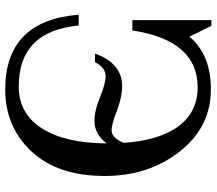

<svg xmlns="http://www.w3.org/2000/svg" viewBox="-66 -722 800 708"><g transform="rotate(90 334.0 -368.0)"><path d="M508.8 -361.3Q474.6 -316.4 426.3 -316.4Q387.2 -316.4 337.9 -336.9Q288.6 -357.4 261.2 -357.4Q228.5 -357.4 209.5 -318.4H177.7Q213.4 -418.5 298.3 -418.5Q337.4 -418.5 388.7 -398.9Q439.9 -379.4 459.5 -379.4Q488.8 -379.4 506.8 -424.3Q499 -540.5 456.1 -610.4Q402.8 -696.8 301.8 -696.8Q128.9 -696.8 92.3 -456.1H54.2V-747.6H75.2L115.2 -666.5Q181.2 -745.6 309.1 -745.6Q448.7 -745.6 538.8 -630.6Q628.9 -515.6 628.9 -355Q628.9 -180.7 538.3 -84Q447.8 12.7 310.1 12.7Q55.7 12.7 34.2 -258.3H74.2Q94.7 -37.1 298.8 -37.1Q399.9 -37.1 454.6 -124.5Q507.8 -209 508.8 -361.3Z"/></g></svg>

Font: Munson
Style: Regular
Weight: 400
Designer: Paul James MIller
Foundry: High-Logic / Made with FontCreator
Version: Version 2.10;May 5, 2019;FontCreator 11.5.0.2430 64-bit